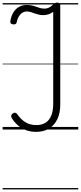

<svg xmlns="http://www.w3.org/2000/svg" viewBox="-20 -993 620 1472"><path d="M257 18Q215 18 179 4.5Q143 -9 115.5 -33.5Q88 -58 69 -90Q64 -99 66 -107.5Q68 -116 78 -123Q88 -131 96.5 -128.5Q105 -126 112 -118Q140 -77 175.5 -55.5Q211 -34 259 -34Q299 -34 328 -51.5Q357 -69 372.5 -105.5Q388 -142 388 -197V-903Q373 -891 354 -884Q335 -877 312 -877Q293 -877 276.5 -881Q260 -885 245 -890.5Q230 -896 215.5 -900.5Q201 -905 186 -905Q167 -905 151 -895Q135 -885 124 -866.5Q113 -848 108 -823Q107 -814 100.5 -809.5Q94 -805 81 -806Q67 -808 62.5 -814.5Q58 -821 59 -830Q65 -868 81.5 -896Q98 -924 124.5 -939.5Q151 -955 185 -955Q207 -955 224.5 -951Q242 -947 257.5 -941Q273 -935 288.5 -931Q304 -927 321 -927Q341 -927 358.5 -936.5Q376 -946 387 -958Q395 -966 401.5 -969.5Q408 -973 418 -973Q430 -973 436 -968.5Q442 -964 442 -954V-192Q442 -125 419 -78Q396 -31 354.5 -6.5Q313 18 257 18ZM0 449H580V459H0ZM0 -20H580V0H0ZM0 -505H580V-500H0ZM0 -969H580V-959H0Z"/></svg>

Font: Playwrite IT Trad Guides
Style: Regular
Weight: 400
Designer: Veronika Burian, José Scaglione
Foundry: TypeTogether
Version: Version 1.003